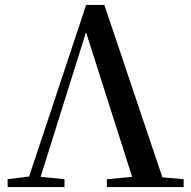

<svg xmlns="http://www.w3.org/2000/svg" viewBox="-20 -760 775 780"><path d="M11 0V-32L107 -44H123L242 -32V0ZM84 0 330 -740H404L653 0H530L318 -665H341L335 -647L132 0ZM414 0V-32L556 -45H580L726 -32V0Z"/></svg>

Font: Noto Serif KR SemiBold
Style: Regular
Weight: 600
Designer: Ryoko NISHIZUKA 西塚涼子 (kana & ideographs); Frank Grießhammer (Latin, Greek & Cyrillic); Wenlong ZHANG 张文龙 (bopomofo); San
Foundry: Adobe
Version: Version 2.003-H1;hotconv 1.1.1;makeotfexe 2.6.0